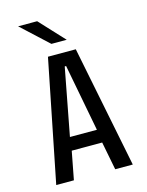

<svg xmlns="http://www.w3.org/2000/svg" viewBox="-132 -986 815 1066"><g transform="rotate(-15 275.0 -453.0)"><path d="M495.5 0H394.5L363 -162H188L157 0H55.5L195.5 -700H355.5ZM271.5 -624 198 -238H353L279.5 -624ZM232.5 -764 79 -906H188.5L320.5 -764Z"/></g></svg>

Font: Trispace SemiCondensed
Style: Regular
Weight: 400
Width: 4
Designer: Tyler Finck
Foundry: Etcetera Type Company
Version: Version 1.210; ttfautohint (v1.8.3)